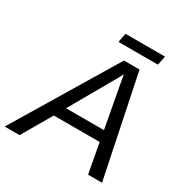

<svg xmlns="http://www.w3.org/2000/svg" viewBox="-236 -980 1089 1131"><g transform="rotate(30 309.0 -414.5)"><path d="M518 0 481 -201H169L52 0H-49L365 -688H471L613 0ZM405 -618Q400 -607 387 -584L210 -274H468L418 -544ZM550 -767H282L294 -829H563Z"/></g></svg>

Font: Libra Sans Modern
Style: Italic
Weight: 400
Italic angle: -12°
Foundry: Stefan Peev, Context Ltd
Version: Version 1.000